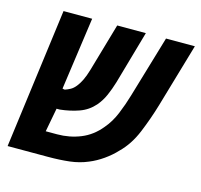

<svg xmlns="http://www.w3.org/2000/svg" viewBox="-94 -732 873 835"><g transform="rotate(15 342.0 -315.0)"><path d="M9.3 0 92.3 -629.9H221.2L175.3 -303.2Q182.1 -301.3 186 -301.3Q197.8 -305.2 210 -311.8Q222.2 -318.4 233.4 -332.5Q243.7 -345.2 253.2 -364.5Q262.7 -383.8 271 -412.1L334 -629.9H462.9L394.5 -390.1Q384.8 -357.9 372.1 -328.9Q359.4 -299.8 339.4 -276.4Q311.5 -244.6 272.2 -230.7Q232.9 -216.8 187 -211.9Q176.8 -211.9 172.9 -211.9L152.8 -105H204.1Q259.8 -105 309.3 -125Q358.9 -145 395.5 -189.9Q422.9 -221.7 440.7 -264.9Q458.5 -308.1 471.2 -351.6L553.7 -629.9H683.6L599.6 -342.3Q580.6 -277.8 554 -213.1Q527.3 -148.4 483.9 -106.4Q461.4 -82 430.9 -60.5Q400.4 -39.1 369.1 -26.4Q331.5 -10.3 287.6 -5.1Q243.7 0 190.4 0Z"/></g></svg>

Font: Open Sans Condensed
Style: Bold Italic
Weight: 700
Width: 3
Italic angle: -12°
Designer: Monotype Design Team
Foundry: Monotype Imaging Inc.
Version: Version 3.003; ttfautohint (v1.8.4)